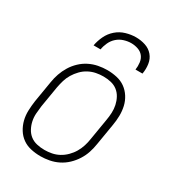

<svg xmlns="http://www.w3.org/2000/svg" viewBox="-181 -842 862 952"><g transform="rotate(30 250.0 -366.0)"><path d="M199 8Q171 8 144 2Q117 -4 96 -19Q75 -34 61 -56.5Q47 -79 40.5 -105Q34 -131 35 -159Q36 -187 40 -215L60 -335Q64 -361 72.5 -385.5Q81 -410 95 -433Q109 -456 129 -475Q149 -494 173 -506Q197 -518 223 -523Q249 -528 274 -528Q302 -528 329 -522Q356 -516 377 -501Q398 -486 412.5 -463.5Q427 -441 433 -415Q439 -389 438.5 -361Q438 -333 433 -305L413 -185Q409 -159 401 -134.5Q393 -110 378.5 -87Q364 -64 344 -45Q324 -26 300 -14Q276 -2 250 3Q224 8 199 8ZM201 -29Q221 -29 242 -33Q263 -37 282.5 -47.5Q302 -58 318.5 -74.5Q335 -91 346 -110Q357 -129 363.5 -149.5Q370 -170 373 -191L393 -311Q397 -333 398 -355Q399 -377 394.5 -398Q390 -419 380 -437.5Q370 -456 354 -468.5Q338 -481 317 -486Q296 -491 273 -491Q253 -491 232 -487Q211 -483 191 -472.5Q171 -462 155 -445.5Q139 -429 127.5 -410Q116 -391 110 -370.5Q104 -350 100 -329L80 -209Q77 -187 75.5 -165Q74 -143 78.5 -122Q83 -101 93 -82.5Q103 -64 119 -51.5Q135 -39 156.5 -34Q178 -29 201 -29ZM153 -600Q158 -628 171 -655.5Q184 -683 207 -703Q230 -723 259 -731.5Q288 -740 316 -740Q344 -740 370 -731.5Q396 -723 413 -703Q430 -683 434 -655.5Q438 -628 433 -600H393Q396 -620 393.5 -640.5Q391 -661 379.5 -675.5Q368 -690 349 -696.5Q330 -703 310 -703Q290 -703 269 -696.5Q248 -690 231.5 -675.5Q215 -661 205.5 -640.5Q196 -620 193 -600Z"/></g></svg>

Font: Iosevka SS18 Extralight
Style: Italic
Weight: 200
Italic angle: -9°
Monospace: yes
Designer: Belleve Invis
Foundry: Belleve Invis
Version: Version 25.1.1; ttfautohint (v1.8.4)